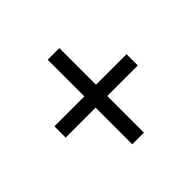

<svg xmlns="http://www.w3.org/2000/svg" viewBox="-112 -702 689 689"><g transform="rotate(-45 232.5 -357.5)"><path d="M202 -143H261V-329H416V-386H261V-572H202V-386H50V-329H202Z"/></g></svg>

Font: Noto Serif Ethiopic Cn
Style: Regular
Weight: 400
Width: 3
Designer: Monotype Design Team
Foundry: Monotype Imaging Inc.
Version: Version 2.102